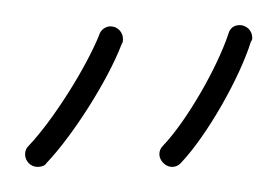

<svg xmlns="http://www.w3.org/2000/svg" viewBox="-20 -536 221 153"><path d="M10 -403C13 -403 16 -404 17 -406C38 -428 66 -472 77 -501C78 -502 78 -504 78 -505C78 -510 74 -515 68 -515C64 -515 60 -512 59 -508C48 -481 22 -440 3 -420C1 -418 0 -416 0 -413C0 -408 4 -403 10 -403ZM117 -403C120 -403 122 -404 124 -406C145 -428 171 -474 180 -503C181 -504 181 -505 181 -506C181 -512 176 -516 171 -516C166 -516 163 -513 162 -509C153 -482 129 -440 110 -420C108 -418 107 -416 107 -413C107 -408 112 -403 117 -403Z"/></svg>

Font: Mistral SingleLine Outline
Style: Regular
Weight: 300
Designer: François Chastanet, Élisa Garzelli, Anais Alves, Morgane Autin
Foundry: institut supérieur des arts et du design Toulouse / isdaT
Version: Version 1.000;Glyphs 3.3 (3337)